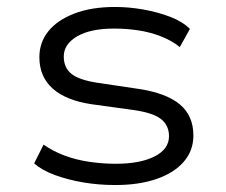

<svg xmlns="http://www.w3.org/2000/svg" viewBox="-20 -523 650 551"><path d="M311 8Q263 8 219 0.5Q175 -7 138 -20.5Q101 -34 78 -54L105 -108Q132 -89 165.5 -76.5Q199 -64 237 -58.5Q275 -53 312 -53Q382 -53 423.5 -74Q465 -95 465 -132Q465 -163 442.5 -181Q420 -199 365 -207L242 -224Q169 -235 131 -269Q93 -303 93 -359Q93 -401 118.5 -433Q144 -465 193 -484Q242 -503 310 -503Q351 -503 392.5 -495.5Q434 -488 469 -474.5Q504 -461 525 -440L496 -388Q472 -407 441 -419Q410 -431 376 -436Q342 -441 308 -441Q239 -441 201 -418.5Q163 -396 163 -361Q163 -329 184.5 -311.5Q206 -294 256 -286L377 -268Q457 -256 496 -223.5Q535 -191 535 -134Q535 -91 507.5 -59Q480 -27 429.5 -9.5Q379 8 311 8Z"/></svg>

Font: Nunito Sans 7pt SemiExpanded Light
Style: Regular
Weight: 300
Width: 6
Designer: Vernon Adams
Foundry: Vernon Adams
Version: Version 3.101;gftools[0.9.27]